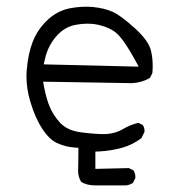

<svg xmlns="http://www.w3.org/2000/svg" viewBox="-20 -460 540 574"><path d="M114.3 -283.2Q122.6 -321.3 147.7 -350.8Q172.9 -380.4 208.5 -386.2Q225.1 -389.2 239.7 -389.2Q254.4 -389.2 265.1 -387.5Q275.9 -385.7 285.2 -382.8Q302.7 -377.9 319.1 -367.9Q335.4 -357.9 356 -327.1Q368.7 -308.1 383.8 -280.8L394.5 -260.7L110.8 -267.6ZM384.8 70.3Q384.8 58.1 378.9 49.3L365.2 42.5L265.1 44.9V-6.8L277.8 -7.3Q313 -9.3 346.2 -18.6Q376.5 -27.3 402.8 -46.9L411.6 -64.9Q412.1 -66.4 412.1 -67.4Q412.1 -78.6 406.7 -86.4L393.6 -92.8Q369.1 -86.9 348.6 -74.7Q322.8 -59.1 289.1 -59.1Q287.1 -59.1 284.7 -59.1Q252 -60.1 217.3 -65.2Q182.6 -70.3 161.1 -91.3Q138.2 -116.2 127.4 -143.6Q118.2 -167 111.8 -199.7L108.9 -215.8L375.5 -211.4Q405.3 -213.4 428.2 -227.1L435.5 -241.2Q436.5 -252 436.5 -262.7Q436.5 -286.1 431.6 -307.6Q424.8 -337.9 383.1 -375.7Q341.3 -413.6 316.9 -424.6Q292.5 -435.5 258.3 -439Q248 -439.9 237.3 -439.9Q212.4 -439.9 186 -434.6Q147.9 -426.3 118.2 -396.5Q90.8 -369.1 77.4 -334Q64 -298.8 60.1 -252Q59.1 -242.2 59.1 -232.4Q59.1 -195.3 70.3 -157.2Q84.5 -108.4 106.4 -74.7Q127.9 -42.5 150.9 -32.2Q175.3 -21 202.1 -19L214.4 -18.1V-5.9Q214.4 20 213.9 33.9Q213.4 47.9 213.4 49.3Q213.4 68.4 222.7 84Q240.7 94.2 262.7 94.2H357.4Q368.2 92.8 377.4 86.9L384.3 72.8Q384.8 71.3 384.8 70.3Z"/></svg>

Font: NaikaiFont
Style: ExtraLight
Weight: 200
Version: Version 1.89